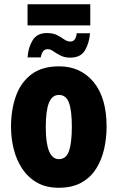

<svg xmlns="http://www.w3.org/2000/svg" viewBox="-20 -876 556 906"><path d="M110 -756V-856H406V-756ZM110 -605Q113 -652 134 -686Q155 -720 201 -720Q231 -720 250 -710Q269 -700 283 -690Q297 -680 312 -680Q338 -680 342 -719H405Q401 -673 381 -638.5Q361 -604 311 -604Q285 -604 265.5 -614Q246 -624 232 -634Q218 -644 205 -644Q192 -644 184.5 -635.5Q177 -627 172 -605ZM483 -278Q483 -225 471.5 -173.5Q460 -122 434 -80.5Q408 -39 364.5 -14.5Q321 10 257 10Q198 10 155.5 -14Q113 -38 85.5 -79Q58 -120 45 -171.5Q32 -223 32 -278Q32 -358 55 -422.5Q78 -487 128 -525Q178 -563 259 -563Q360 -563 421.5 -489Q483 -415 483 -278ZM196 -276Q196 -125 258 -125Q292 -125 305.5 -163.5Q319 -202 319 -278Q319 -354 305.5 -391Q292 -428 258 -428Q226 -428 211 -391Q196 -354 196 -276Z"/></svg>

Font: Noto Sans ExtraCondensed Black
Style: Regular
Weight: 900
Width: 2
Designer: Monotype Design Team
Foundry: Monotype Imaging Inc.
Version: Version 2.013; ttfautohint (v1.8.4.7-5d5b)